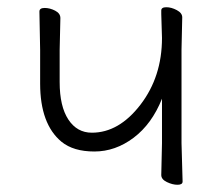

<svg xmlns="http://www.w3.org/2000/svg" viewBox="-20 -502 614 531"><path d="M426 -18 428 -106V-229Q400 -159 349.5 -121Q299 -83 241 -83Q183 -83 150 -110Q91 -159 91 -271V-364L89 -470Q89 -480 103.5 -480Q118 -480 132.5 -472.5Q147 -465 147 -452L145 -364V-275Q145 -208 169 -171.5Q193 -135 234 -135Q309 -135 368.5 -212.5Q428 -290 428 -397L426 -463V-473Q426 -482 440 -482Q454 -482 469 -474Q484 -466 484 -454L482 -365V-106L485 0Q485 9 471 9Q457 9 441.5 1.5Q426 -6 426 -18Z"/></svg>

Font: LXGW WenKai Lite Light
Style: Regular
Weight: 300
Designer: LXGW / Fontworks Inc.
Foundry: LXGW / Fontworks Inc.
Version: Version 1.511; March 25, 2025